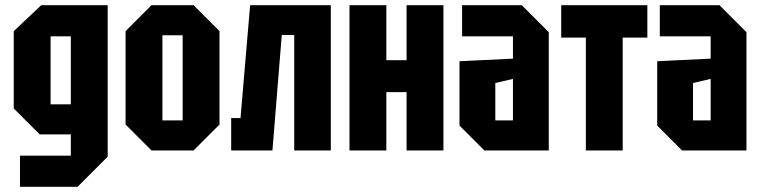

<svg xmlns="http://www.w3.org/2000/svg" viewBox="-20 -580 2933 740"><path d="M57 140V20H253V-62H133L33 -162V-460L139 -560H395V24L279 140ZM175 -440V-178H253V-440Z M464 -100V-460L564 -560H726L826 -460V-100L726 0H564ZM606 -116H684V-444H606Z M1255 -560V0H1114V-445H1066L1030 0H871V-125H907L944 -560Z M1327 0V-560H1469V-348H1547V-560H1689V0H1547V-225H1469V0Z M1751 -96V-344L1957 -354V-440H1761V-560H1991L2095 -456V0H1847ZM1889 -260V-116H1957V-276Z M2380 0V-435H2475V-560H2143V-435H2238V0Z M2513 -96V-344L2719 -354V-440H2523V-560H2753L2857 -456V0H2609ZM2651 -260V-116H2719V-276Z"/></svg>

Font: Tektur Condensed SemiBold
Style: Regular
Weight: 600
Width: 3
Designer: Adam Jagosz
Foundry: Adam Jagosz
Version: Version 1.005;gftools[0.9.30]